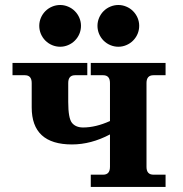

<svg xmlns="http://www.w3.org/2000/svg" viewBox="-20 -737 722 757"><path d="M632.8 0H337.9V-48.3H386.7Q413.6 -48.3 413.6 -79.1V-207Q338.9 -167.5 263.7 -167.5Q105 -167.5 105 -313.5V-409.7Q105 -440.4 78.1 -440.4H29.3V-488.8H324.2V-440.4H275.9Q249 -440.4 249 -409.7V-335Q249 -270.5 263.9 -252.4Q278.8 -234.4 307.6 -234.4Q357.4 -234.4 413.6 -259.8V-409.7Q413.6 -440.4 386.7 -440.4H337.9V-488.8H632.8V-440.4H585Q557.6 -440.4 557.6 -409.7V-79.1Q557.6 -48.3 585 -48.3H632.8ZM217.3 -552.7Q200.7 -552.7 185.5 -559.1Q170.4 -565.4 158.9 -576.9Q147.5 -588.4 141.1 -603.5Q134.8 -618.7 134.8 -635.3Q134.8 -651.4 141.1 -666.5Q147.5 -681.6 158.9 -693.1Q170.4 -704.6 185.5 -710.9Q200.7 -717.3 217.3 -717.3Q233.4 -717.3 248.5 -710.9Q263.7 -704.6 275.1 -693.1Q286.6 -681.6 293 -666.5Q299.3 -651.4 299.3 -635.3Q299.3 -618.7 293 -603.5Q286.6 -588.4 275.1 -576.9Q263.7 -565.4 248.5 -559.1Q233.4 -552.7 217.3 -552.7ZM446.8 -552.7Q430.2 -552.7 415 -559.1Q399.9 -565.4 388.4 -576.9Q377 -588.4 370.6 -603.5Q364.3 -618.7 364.3 -635.3Q364.3 -651.4 370.6 -666.5Q377 -681.6 388.4 -693.1Q399.9 -704.6 415 -710.9Q430.2 -717.3 446.8 -717.3Q462.9 -717.3 478 -710.9Q493.2 -704.6 504.6 -693.1Q516.1 -681.6 522.5 -666.5Q528.8 -651.4 528.8 -635.3Q528.8 -618.7 522.5 -603.5Q516.1 -588.4 504.6 -576.9Q493.2 -565.4 478 -559.1Q462.9 -552.7 446.8 -552.7Z"/></svg>

Font: Munson
Style: Bold
Weight: 700
Designer: Paul James MIller
Foundry: High-Logic / Made with FontCreator
Version: Version 2.10;May 5, 2019;FontCreator 11.5.0.2430 64-bit